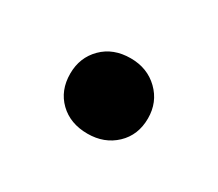

<svg xmlns="http://www.w3.org/2000/svg" viewBox="-44 -492 315 278"><g transform="rotate(30 114.0 -353.0)"><path d="M114 -290Q85 -290 67 -307.5Q49 -325 49 -353Q49 -380 67 -398Q85 -416 114 -416Q142 -416 160.5 -398Q179 -380 179 -353Q179 -325 160.5 -307.5Q142 -290 114 -290Z"/></g></svg>

Font: Junicode Two Beta Condensed Medium
Style: Regular
Weight: 500
Width: 3
Designer: Peter S. Baker
Foundry: Briery Creek Software
Version: Version 1.053; ttfautohint (v1.8.4)